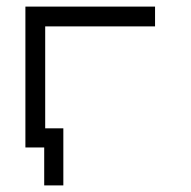

<svg xmlns="http://www.w3.org/2000/svg" viewBox="-20 -496 580 582"><path d="M172 -107V66H114V-49H57V-476H450V-416H117V-107Z"/></svg>

Font: IBM 3270
Style: Regular
Weight: 400
Monospace: yes
Version: Version 2.3.1